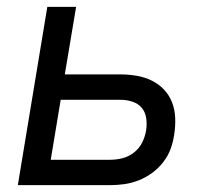

<svg xmlns="http://www.w3.org/2000/svg" viewBox="-20 -540 640 560"><path d="M32 0 118 -520H202L169 -323H331Q355 -323 378.5 -319Q402 -315 422.5 -305Q443 -295 458.5 -278.5Q474 -262 482 -241Q490 -220 491 -196Q492 -172 488 -147Q485 -126 477.5 -105.5Q470 -85 456 -67Q442 -49 423.5 -35.5Q405 -22 384.5 -14Q364 -6 343 -3Q322 0 301 0ZM128 -74H301Q319 -74 337 -78.5Q355 -83 370.5 -95Q386 -107 394.5 -124Q403 -141 406 -159Q409 -177 406.5 -195Q404 -213 393.5 -225.5Q383 -238 366 -243.5Q349 -249 331 -249H157Z"/></svg>

Font: Iosevka Custom Oblique
Style: Regular
Weight: 400
Italic angle: -9°
Designer: Belleve Invis
Foundry: Belleve Invis
Version: Version 27.0.1